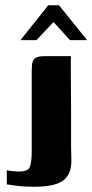

<svg xmlns="http://www.w3.org/2000/svg" viewBox="-20 -613 352 732"><path d="M6 36Q13 38 28.5 39.5Q44 41 53 41Q88 41 94.5 22Q101 3 101 -37Q101 -115 101 -192Q101 -269 101 -346Q101 -368 105 -379Q109 -390 120 -394.5Q131 -399 154 -399Q178 -399 202 -399Q226 -399 250 -399Q250 -379 250 -346.5Q250 -314 250.5 -274.5Q251 -235 251 -193Q251 -151 251 -114Q251 -77 251 -50Q251 -30 252 -8.5Q253 13 248.5 32Q244 51 230.5 66.5Q217 82 188 90.5Q159 99 109 99Q71 99 42.5 95Q14 91 6 90Q6 77 6 63.5Q6 50 6 36ZM58 -460 164 -593H205L312 -460H247L184 -529L119 -460Z"/></svg>

Font: r_Genos
Style: Bold
Weight: 700
Designer: Robert E. Leuschke
Foundry: Robert E. Leuschke
Version: Version 2.000;June 29, 2024;FontCreator 14.0.0.2814 32-bit